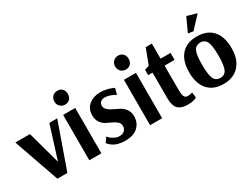

<svg xmlns="http://www.w3.org/2000/svg" viewBox="-60 -1276 2394 1833"><g transform="rotate(-30 1136.5 -359.5)"><path d="M180 0 5 -500H166L264 -144H268L380 -500H467L290 0Z M546 -708Q567 -728 599 -728Q630 -728 650 -709Q672 -686 672 -652Q672 -617 650 -594Q628 -575 599 -575Q569 -575 546 -595Q523 -618 523 -652Q523 -685 546 -708ZM665 -500V0H532V-500Z M749 -64 786 -116Q791 -109 800 -99Q809 -89 838 -72Q867 -55 897 -55Q934 -55 954 -74Q974 -93 974 -124Q974 -152 953 -171Q932 -190 902 -203Q872 -216 842 -232Q812 -248 791 -279.5Q770 -311 770 -356Q770 -430 821 -470.5Q872 -511 947 -511Q979 -511 1015 -502.5Q1051 -494 1071 -485L1091 -476L1073 -409Q1008 -446 960 -446Q929 -446 912 -431Q895 -416 895 -391Q895 -363 917.5 -343Q940 -323 972 -308.5Q1004 -294 1036 -277Q1068 -260 1090.5 -228.5Q1113 -197 1113 -152Q1113 -79 1064.5 -34Q1016 11 925 11Q888 11 856.5 3.5Q825 -4 806 -15Q787 -26 773.5 -37.5Q760 -49 755 -56Z M1216 -708Q1237 -728 1269 -728Q1300 -728 1320 -709Q1342 -686 1342 -652Q1342 -617 1320 -594Q1298 -575 1269 -575Q1239 -575 1216 -595Q1193 -618 1193 -652Q1193 -685 1216 -708ZM1335 -500V0H1202V-500Z M1716 -500V-423H1606V-176Q1606 -107 1616 -84Q1626 -61 1653 -61Q1667 -61 1680 -63.5Q1693 -66 1699 -68L1705 -70L1713 -13Q1688 11 1612 11Q1541 11 1507 -24Q1473 -59 1473 -142V-423H1425V-483L1474 -497L1538 -666H1606V-500Z M2022 -730 2130 -699 2009 -569 1952 -578ZM1920 -251Q1920 -142 1940 -98.5Q1960 -55 2010 -55Q2060 -55 2080 -98.5Q2100 -142 2100 -250Q2100 -358 2080 -401Q2060 -444 2010 -444Q1960 -444 1940 -401Q1920 -358 1920 -251ZM2244 -250Q2244 -126 2181.5 -57.5Q2119 11 2010 11Q1898 11 1837.5 -57Q1777 -125 1777 -250Q1777 -375 1837.5 -443Q1898 -511 2010 -511Q2123 -511 2183.5 -443Q2244 -375 2244 -250Z"/></g></svg>

Font: ArsenalBold
Style: Bold
Weight: 700
Designer: Andrij Shevchenko
Foundry: Stairsfor.com
Version: Version 1.000